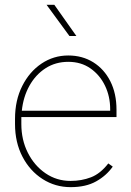

<svg xmlns="http://www.w3.org/2000/svg" viewBox="-20 -769 544 799"><path d="M273.9 9.8Q210 9.8 157.2 -23.9Q104.5 -57.6 73.5 -116.9Q42.5 -176.3 42.5 -252.9V-274.4Q42.5 -351.6 72.5 -411.1Q102.5 -470.7 152.8 -504.4Q203.1 -538.1 264.2 -538.1Q322.8 -538.1 368.2 -509.8Q413.6 -481.4 439.2 -430.7Q464.8 -379.9 464.8 -312.5V-281.7H68.8Q68.8 -278.3 68.8 -274.4V-252.9Q68.8 -187 95.9 -133.3Q123 -79.6 169.4 -47.9Q215.8 -16.1 273.9 -16.1Q319.3 -16.1 358.6 -31.2Q397.9 -46.4 430.7 -88.9L449.2 -75.7Q422.9 -38.1 380.1 -14.2Q337.4 9.8 273.9 9.8ZM264.2 -511.7Q210.9 -511.7 169.4 -484.9Q127.9 -458 102.3 -411.9Q76.7 -365.7 70.8 -308.1H438.5V-314.5Q438.5 -367.7 417 -412.4Q395.5 -457 356.4 -484.4Q317.4 -511.7 264.2 -511.7ZM206.1 -749 297.9 -619.1H269L173.8 -749Z"/></svg>

Font: Vazirmatn RD UI Thin
Style: Regular
Weight: 100
Designer: Saber Rastikerdar
Foundry: Saber Rastikerdar
Version: Version 33.003